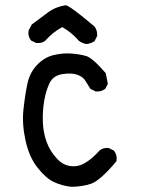

<svg xmlns="http://www.w3.org/2000/svg" viewBox="-20 -725 540 737"><path d="M253 -8Q217 -12 186.5 -26.5Q156 -41 124 -81.5Q92 -122 78 -185.5Q64 -249 70 -304.5Q76 -360 85 -403Q94 -446 122 -475.5Q150 -505 185.5 -513.5Q221 -522 253.5 -519.5Q286 -517 310.5 -510Q335 -503 386 -444L394 -403L384 -384Q368 -372 347 -374L327 -384Q317 -399 308 -414.5Q299 -430 277 -438Q255 -446 219.5 -440.5Q184 -435 170 -405.5Q156 -376 149.5 -337Q143 -298 144.5 -257Q146 -216 159 -180Q172 -144 200.5 -114Q229 -84 269.5 -87Q310 -90 362 -147Q376 -159 397 -157L417 -147Q431 -130 427 -106Q364 -31 329 -19.5Q294 -8 253 -8ZM313 -556Q296 -558 282 -569Q257 -599 219 -621Q182 -601 154 -569Q141 -558 119 -560L100 -569Q86 -585 90 -609L102 -631Q133 -654 163 -676.5Q193 -699 232 -705Q250 -702 343 -623Q354 -609 353 -587L343 -567Q329 -558 313 -556Z"/></svg>

Font: Kosefont JP
Style: Regular
Weight: 400
Designer: Nozomi Seto 瀬戸のぞみ
Version: Version 3.00;June 19, 2020